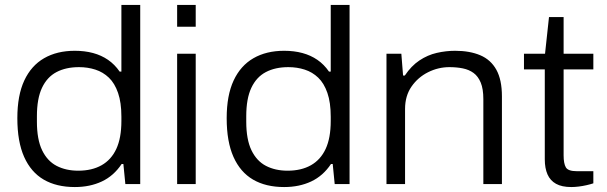

<svg xmlns="http://www.w3.org/2000/svg" viewBox="-20 -743 2452 775"><path d="M282 12Q208 12 156.5 -18Q105 -48 77.5 -109.5Q50 -171 50 -266Q50 -358 78 -418Q106 -478 158 -508Q210 -538 282 -538Q322 -538 355.5 -529Q389 -520 416 -501.5Q443 -483 463 -454H470V-723H546V0H486L478 -81H471Q439 -33 391 -10.5Q343 12 282 12ZM296 -54Q351 -54 390 -76Q429 -98 449.5 -142Q470 -186 470 -255V-272Q470 -329 456.5 -368Q443 -407 419.5 -429.5Q396 -452 365 -462Q334 -472 299 -472Q246 -472 208 -452Q170 -432 149.5 -388.5Q129 -345 129 -274V-252Q129 -180 150 -136.5Q171 -93 208.5 -73.5Q246 -54 296 -54Z M695 -635V-723H770V-635ZM695 0V-526H770V0Z M1127 12Q1053 12 1001.5 -18Q950 -48 922.5 -109.5Q895 -171 895 -266Q895 -358 923 -418Q951 -478 1003 -508Q1055 -538 1127 -538Q1167 -538 1200.5 -529Q1234 -520 1261 -501.5Q1288 -483 1308 -454H1315V-723H1391V0H1331L1323 -81H1316Q1284 -33 1236 -10.5Q1188 12 1127 12ZM1141 -54Q1196 -54 1235 -76Q1274 -98 1294.5 -142Q1315 -186 1315 -255V-272Q1315 -329 1301.5 -368Q1288 -407 1264.5 -429.5Q1241 -452 1210 -462Q1179 -472 1144 -472Q1091 -472 1053 -452Q1015 -432 994.5 -388.5Q974 -345 974 -274V-252Q974 -180 995 -136.5Q1016 -93 1053.5 -73.5Q1091 -54 1141 -54Z M1540 0V-526H1600L1607 -438H1614Q1640 -477 1673 -499Q1706 -521 1743 -529.5Q1780 -538 1817 -538Q1876 -538 1918.5 -520Q1961 -502 1983.5 -461.5Q2006 -421 2006 -354V0H1931V-343Q1931 -384 1920.5 -409.5Q1910 -435 1891.5 -448.5Q1873 -462 1848 -467Q1823 -472 1794 -472Q1749 -472 1708 -451.5Q1667 -431 1641 -393.5Q1615 -356 1615 -303V0Z M2286 12Q2248 12 2224.5 -1Q2201 -14 2190 -39Q2179 -64 2179 -100V-463H2095V-526H2180L2196 -674H2255V-526H2375V-463H2255V-116Q2255 -83 2264 -67.5Q2273 -52 2308 -52H2375V-3Q2363 1 2347.5 4.5Q2332 8 2316 10Q2300 12 2286 12Z"/></svg>

Font: Archivo SemiExpanded Light
Style: Regular
Weight: 300
Width: 6
Designer: Hector Gatti
Foundry: Omnibus-Type
Version: Version 2.001